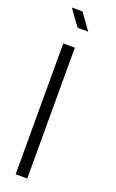

<svg xmlns="http://www.w3.org/2000/svg" viewBox="-171 -939 590 978"><g transform="rotate(20 123.5 -450.0)"><path d="M121 -711V-2H58V-711ZM94 -898Q102 -887 109.5 -877Q117 -867 124 -857Q131 -847 140 -834Q149 -821 157 -811H100Q85 -831 67.5 -854.5Q50 -878 37 -898Z"/></g></svg>

Font: Fundamental  Brigade Scvhlank
Style: Regular
Weight: 100
Designer: Peter Wiegel, original typeface by Arno Drescher 1935
Foundry: Peter Wiegel
Version: Version 0.000 2012 initial release